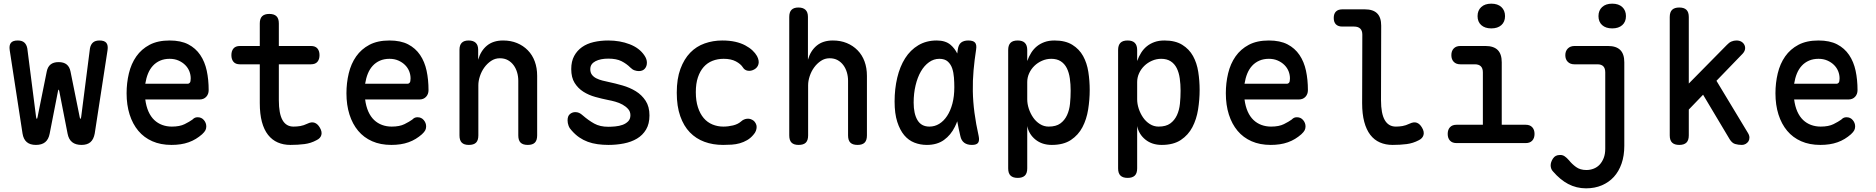

<svg xmlns="http://www.w3.org/2000/svg" viewBox="-20 -781 10240 1048"><path d="M176 10Q144 10 126 -5.5Q108 -21 103 -52L33 -507Q29 -534 39.5 -547Q50 -560 77 -560Q100 -560 112.5 -549Q125 -538 129 -517L177 -142Q179 -132 181 -132Q183 -132 185 -142L235 -390Q240 -416 256 -429Q272 -442 300 -442Q328 -442 344 -429Q360 -416 365 -390L415 -142Q417 -132 419 -132Q421 -132 423 -142L471 -517Q475 -538 487.5 -549Q500 -560 523 -560Q550 -560 560.5 -547Q571 -534 567 -507L497 -52Q491 -20 473.5 -5Q456 10 425 10Q393 10 374 -5Q355 -20 349 -51L304 -281Q302 -292 300 -292Q298 -292 296 -281L251 -51Q245 -20 226.5 -5Q208 10 176 10Z M1059 -141Q1080 -141 1093 -125.5Q1106 -110 1106 -91Q1106 -80 1101.5 -70.5Q1097 -61 1083 -48Q1067 -34 1049 -23Q1031 -12 1010 -4.5Q989 3 965.5 6.5Q942 10 916 10Q857 10 811.5 -10Q766 -30 735 -67Q704 -104 687.5 -156Q671 -208 671 -272Q671 -328 683.5 -380.5Q696 -433 724 -473Q752 -513 796.5 -536.5Q841 -560 906 -560Q967 -560 1007.5 -539Q1048 -518 1073 -481Q1098 -444 1108.5 -395Q1119 -346 1119 -289Q1119 -267 1105.5 -252.5Q1092 -238 1069 -238H773Q778 -200 790.5 -172Q803 -144 822 -126Q841 -108 865.5 -99Q890 -90 918 -90Q961 -90 988 -103.5Q1015 -117 1030 -128Q1038 -136 1044.5 -138.5Q1051 -141 1059 -141ZM773 -324H1006Q1011 -324 1016 -329.5Q1021 -335 1021 -353Q1021 -373 1013.5 -392Q1006 -411 991 -426Q976 -441 954.5 -450.5Q933 -460 906 -460Q877 -460 854 -450Q831 -440 814.5 -422Q798 -404 788 -379.5Q778 -355 773 -324Z M1677 -530Q1701 -530 1712.5 -516.5Q1724 -503 1724 -480Q1724 -457 1712.5 -443.5Q1701 -430 1677 -430H1502V-234Q1502 -161 1522 -125.5Q1542 -90 1582 -90Q1601 -90 1619 -93Q1637 -96 1658 -106Q1680 -117 1697 -111Q1714 -105 1726 -84Q1739 -62 1734 -44Q1729 -26 1708 -16Q1677 1 1641.5 5.5Q1606 10 1565 10Q1527 10 1496 -3.5Q1465 -17 1443 -45Q1421 -73 1409.5 -116Q1398 -159 1398 -218V-430H1289Q1266 -430 1254.5 -443.5Q1243 -457 1243 -480Q1243 -503 1254.5 -516.5Q1266 -530 1290 -530H1398V-653Q1398 -680 1411 -692.5Q1424 -705 1450 -705Q1476 -705 1489 -692.5Q1502 -680 1502 -653V-530Z M2259 -141Q2280 -141 2293 -125.5Q2306 -110 2306 -91Q2306 -80 2301.5 -70.5Q2297 -61 2283 -48Q2267 -34 2249 -23Q2231 -12 2210 -4.5Q2189 3 2165.5 6.5Q2142 10 2116 10Q2057 10 2011.5 -10Q1966 -30 1935 -67Q1904 -104 1887.5 -156Q1871 -208 1871 -272Q1871 -328 1883.5 -380.5Q1896 -433 1924 -473Q1952 -513 1996.5 -536.5Q2041 -560 2106 -560Q2167 -560 2207.5 -539Q2248 -518 2273 -481Q2298 -444 2308.5 -395Q2319 -346 2319 -289Q2319 -267 2305.5 -252.5Q2292 -238 2269 -238H1973Q1978 -200 1990.5 -172Q2003 -144 2022 -126Q2041 -108 2065.5 -99Q2090 -90 2118 -90Q2161 -90 2188 -103.5Q2215 -117 2230 -128Q2238 -136 2244.5 -138.5Q2251 -141 2259 -141ZM1973 -324H2206Q2211 -324 2216 -329.5Q2221 -335 2221 -353Q2221 -373 2213.5 -392Q2206 -411 2191 -426Q2176 -441 2154.5 -450.5Q2133 -460 2106 -460Q2077 -460 2054 -450Q2031 -440 2014.5 -422Q1998 -404 1988 -379.5Q1978 -355 1973 -324Z M2591 -316V-42Q2591 -15 2578.5 -2.5Q2566 10 2539 10Q2513 10 2500.5 -2.5Q2488 -15 2488 -42V-509Q2488 -535 2500.5 -547.5Q2513 -560 2538 -560Q2563 -560 2576.5 -547.5Q2590 -535 2590 -509V-455Q2604 -504 2638 -532Q2672 -560 2726 -560Q2768 -560 2802 -546Q2836 -532 2861 -506.5Q2886 -481 2899 -445.5Q2912 -410 2912 -367V-42Q2912 -15 2899.5 -2.5Q2887 10 2861 10Q2834 10 2821.5 -2.5Q2809 -15 2809 -42V-340Q2809 -364 2802.5 -386Q2796 -408 2783.5 -425Q2771 -442 2752.5 -452.5Q2734 -463 2708 -463Q2682 -463 2660.5 -448.5Q2639 -434 2623.5 -412.5Q2608 -391 2599.5 -365Q2591 -339 2591 -316Z M3301 10Q3270 10 3241.5 6Q3213 2 3188.5 -7Q3164 -16 3142 -31Q3120 -46 3100 -69Q3089 -80 3083.5 -94.5Q3078 -109 3078 -124Q3078 -148 3091 -158.5Q3104 -169 3120 -169Q3131 -169 3140.5 -165Q3150 -161 3161 -151Q3192 -124 3223.5 -106.5Q3255 -89 3300 -89Q3317 -89 3338.5 -91Q3360 -93 3378 -99.5Q3396 -106 3408.5 -118.5Q3421 -131 3421 -152Q3421 -172 3408.5 -186Q3396 -200 3378 -210Q3360 -220 3338.5 -226Q3317 -232 3300 -235Q3265 -242 3229 -252Q3193 -262 3164 -280.5Q3135 -299 3116.5 -328.5Q3098 -358 3098 -404Q3098 -446 3114 -475.5Q3130 -505 3157 -524Q3184 -543 3221 -551.5Q3258 -560 3300 -560Q3364 -560 3417 -539.5Q3470 -519 3497 -479Q3504 -469 3507.5 -459Q3511 -449 3511 -439Q3511 -419 3499.5 -406Q3488 -393 3467 -393Q3456 -393 3444 -397Q3432 -401 3421 -412Q3400 -433 3372.5 -447Q3345 -461 3300 -461Q3279 -461 3261.5 -457.5Q3244 -454 3230.5 -447Q3217 -440 3209.5 -429.5Q3202 -419 3202 -403Q3202 -385 3211 -373Q3220 -361 3235 -353.5Q3250 -346 3267.5 -341.5Q3285 -337 3300 -334Q3338 -326 3378 -314.5Q3418 -303 3450.5 -283Q3483 -263 3504 -231Q3525 -199 3525 -151Q3525 -105 3506.5 -74Q3488 -43 3457 -24.5Q3426 -6 3385.5 2Q3345 10 3301 10Z M3674 -275Q3674 -351 3694 -405Q3714 -459 3747.5 -493.5Q3781 -528 3826.5 -544Q3872 -560 3922 -560Q3962 -560 3993 -553Q4024 -546 4047.5 -533.5Q4071 -521 4087 -506Q4103 -491 4112 -475Q4125 -450 4120 -431Q4115 -412 4097 -402Q4079 -392 4061.5 -395Q4044 -398 4035 -413Q4023 -432 3996.5 -446Q3970 -460 3930 -460Q3897 -460 3869 -449Q3841 -438 3821 -415.5Q3801 -393 3789.5 -359Q3778 -325 3778 -278Q3778 -231 3789.5 -195.5Q3801 -160 3821 -136.5Q3841 -113 3869 -101.5Q3897 -90 3928 -90Q3955 -90 3981.5 -96.5Q4008 -103 4025 -118Q4039 -131 4058 -133Q4077 -135 4095 -121Q4101 -115 4105.5 -106.5Q4110 -98 4110 -88Q4110 -78 4106 -67Q4102 -56 4092 -45Q4077 -27 4058 -16Q4039 -5 4018 1Q3997 7 3974 8.5Q3951 10 3927 10Q3871 10 3825 -7Q3779 -24 3745.5 -58.5Q3712 -93 3693 -147Q3674 -201 3674 -275Z M4391 -316V-42Q4391 -15 4378.5 -2.5Q4366 10 4339 10Q4313 10 4300.5 -2.5Q4288 -15 4288 -42V-689Q4288 -715 4300.5 -727.5Q4313 -740 4338 -740Q4363 -740 4376.5 -727.5Q4390 -715 4390 -689V-455Q4404 -504 4438 -532Q4472 -560 4526 -560Q4568 -560 4602 -546Q4636 -532 4661 -506.5Q4686 -481 4699 -445.5Q4712 -410 4712 -367V-42Q4712 -15 4699.5 -2.5Q4687 10 4661 10Q4634 10 4621.5 -2.5Q4609 -15 4609 -42V-340Q4609 -364 4602.5 -386Q4596 -408 4583.5 -425Q4571 -442 4552.5 -452.5Q4534 -463 4508 -463Q4482 -463 4460.5 -448.5Q4439 -434 4423.5 -412.5Q4408 -391 4399.5 -365Q4391 -339 4391 -316Z M5039 10Q5003 10 4971 -2.5Q4939 -15 4915.5 -43Q4892 -71 4877.5 -116Q4863 -161 4863 -227Q4863 -296 4877.5 -357Q4892 -418 4920.5 -463Q4949 -508 4992.5 -534Q5036 -560 5093 -560Q5141 -560 5169 -536Q5191 -517 5205 -489Q5206 -500 5208 -511Q5212 -538 5226.5 -549Q5241 -560 5265 -560Q5292 -560 5302 -548.5Q5312 -537 5308 -511Q5299 -453 5294 -397Q5289 -341 5290 -283.5Q5291 -226 5299 -165.5Q5307 -105 5322 -38Q5327 -14 5319 -2Q5311 10 5285 10Q5259 10 5243 -2Q5227 -14 5222 -38Q5212 -80 5205 -119Q5199 -103 5192 -89Q5170 -44 5132.5 -17Q5095 10 5039 10ZM5053 -90Q5082 -90 5106.5 -105Q5131 -120 5149.5 -148Q5168 -176 5178.5 -215.5Q5189 -255 5189 -305Q5189 -330 5187 -357.5Q5185 -385 5177.5 -407.5Q5170 -430 5153.5 -445Q5137 -460 5107 -460Q5077 -460 5051 -441.5Q5025 -423 5006.5 -391Q4988 -359 4977.5 -315Q4967 -271 4967 -221Q4967 -160 4988 -125Q5009 -90 5053 -90Z M5535 -560Q5561 -560 5574 -547Q5587 -534 5587 -508V-448Q5596 -473 5609 -493.5Q5622 -514 5640 -528.5Q5658 -543 5681.5 -551.5Q5705 -560 5736 -560Q5795 -560 5833 -536.5Q5871 -513 5892 -475Q5913 -437 5920.5 -388.5Q5928 -340 5928 -290Q5928 -237 5919.5 -183.5Q5911 -130 5888.5 -87Q5866 -44 5825.5 -17Q5785 10 5721 10Q5668 10 5632 -19Q5596 -48 5587 -93V138Q5587 165 5574 177.5Q5561 190 5535 190Q5509 190 5496 177.5Q5483 165 5483 138V-508Q5483 -534 5495.5 -547Q5508 -560 5535 -560ZM5718 -460Q5692 -460 5668 -449.5Q5644 -439 5626 -421.5Q5608 -404 5597.5 -381Q5587 -358 5587 -333V-239Q5587 -214 5595.5 -188Q5604 -162 5619 -140Q5634 -118 5656 -104Q5678 -90 5704 -90Q5744 -90 5767.5 -107Q5791 -124 5804 -152Q5817 -180 5820.5 -215Q5824 -250 5824 -286Q5824 -321 5819.5 -353Q5815 -385 5803 -409Q5791 -433 5770 -446.5Q5749 -460 5718 -460Z M6135 -560Q6161 -560 6174 -547Q6187 -534 6187 -508V-448Q6196 -473 6209 -493.5Q6222 -514 6240 -528.5Q6258 -543 6281.5 -551.5Q6305 -560 6336 -560Q6395 -560 6433 -536.5Q6471 -513 6492 -475Q6513 -437 6520.5 -388.5Q6528 -340 6528 -290Q6528 -237 6519.5 -183.5Q6511 -130 6488.5 -87Q6466 -44 6425.5 -17Q6385 10 6321 10Q6268 10 6232 -19Q6196 -48 6187 -93V138Q6187 165 6174 177.5Q6161 190 6135 190Q6109 190 6096 177.5Q6083 165 6083 138V-508Q6083 -534 6095.5 -547Q6108 -560 6135 -560ZM6318 -460Q6292 -460 6268 -449.5Q6244 -439 6226 -421.5Q6208 -404 6197.5 -381Q6187 -358 6187 -333V-239Q6187 -214 6195.5 -188Q6204 -162 6219 -140Q6234 -118 6256 -104Q6278 -90 6304 -90Q6344 -90 6367.5 -107Q6391 -124 6404 -152Q6417 -180 6420.5 -215Q6424 -250 6424 -286Q6424 -321 6419.5 -353Q6415 -385 6403 -409Q6391 -433 6370 -446.5Q6349 -460 6318 -460Z M7059 -141Q7080 -141 7093 -125.5Q7106 -110 7106 -91Q7106 -80 7101.5 -70.5Q7097 -61 7083 -48Q7067 -34 7049 -23Q7031 -12 7010 -4.5Q6989 3 6965.5 6.5Q6942 10 6916 10Q6857 10 6811.5 -10Q6766 -30 6735 -67Q6704 -104 6687.5 -156Q6671 -208 6671 -272Q6671 -328 6683.5 -380.5Q6696 -433 6724 -473Q6752 -513 6796.5 -536.5Q6841 -560 6906 -560Q6967 -560 7007.5 -539Q7048 -518 7073 -481Q7098 -444 7108.5 -395Q7119 -346 7119 -289Q7119 -267 7105.5 -252.5Q7092 -238 7069 -238H6773Q6778 -200 6790.5 -172Q6803 -144 6822 -126Q6841 -108 6865.5 -99Q6890 -90 6918 -90Q6961 -90 6988 -103.5Q7015 -117 7030 -128Q7038 -136 7044.5 -138.5Q7051 -141 7059 -141ZM6773 -324H7006Q7011 -324 7016 -329.5Q7021 -335 7021 -353Q7021 -373 7013.5 -392Q7006 -411 6991 -426Q6976 -441 6954.5 -450.5Q6933 -460 6906 -460Q6877 -460 6854 -450Q6831 -440 6814.5 -422Q6798 -404 6788 -379.5Q6778 -355 6773 -324Z M7518 -234Q7518 -161 7538.5 -125.5Q7559 -90 7599 -90Q7617 -90 7635 -93Q7653 -96 7674 -106Q7697 -117 7713.5 -111Q7730 -105 7742 -84Q7755 -62 7750 -44Q7745 -26 7725 -16Q7693 1 7658 5.5Q7623 10 7581 10Q7543 10 7512 -3.5Q7481 -17 7459.5 -45Q7438 -73 7426.5 -116Q7415 -159 7415 -218L7416 -592Q7416 -614 7404.5 -625Q7393 -636 7371 -636H7307Q7284 -636 7272 -648Q7260 -660 7260 -683Q7260 -706 7272 -718Q7284 -730 7307 -730H7430Q7475 -730 7497 -708Q7519 -686 7519 -641Z M8308 -100Q8331 -100 8343.5 -86.5Q8356 -73 8356 -50Q8356 -27 8343.5 -13.5Q8331 0 8308 0H7930Q7907 0 7894.5 -13.5Q7882 -27 7882 -50Q7882 -73 7894.5 -86.5Q7907 -100 7930 -100H8074V-386Q8074 -408 8063 -419Q8052 -430 8030 -430H7951Q7928 -430 7915 -443.5Q7902 -457 7902 -480Q7902 -503 7915 -516.5Q7928 -530 7951 -530H8088Q8133 -530 8155 -508Q8177 -486 8177 -441V-100ZM8120 -626Q8085 -626 8065 -644Q8045 -662 8045 -693Q8045 -724 8065 -742.5Q8085 -761 8120 -761Q8155 -761 8175 -742.5Q8195 -724 8195 -693Q8195 -662 8175 -644Q8155 -626 8120 -626Z M8742 -386Q8742 -408 8731.5 -419Q8721 -430 8699 -430H8573Q8551 -430 8537.5 -443.5Q8524 -457 8524 -480Q8524 -502 8537.5 -516Q8551 -530 8575 -530H8757Q8802 -530 8824 -508Q8846 -486 8846 -441V15Q8846 69 8831 112Q8816 155 8789 184.5Q8762 214 8723.5 230.5Q8685 247 8637 247Q8611 247 8586.5 241Q8562 235 8540 223.5Q8518 212 8497 194.5Q8476 177 8457 155Q8450 148 8447 139Q8444 130 8444 122Q8444 104 8456.5 84.5Q8469 65 8494 65Q8509 64 8521 72.5Q8533 81 8545 95Q8560 114 8582.5 130.5Q8605 147 8639 147Q8660 147 8679 139.5Q8698 132 8711.5 117.5Q8725 103 8733.5 81.5Q8742 60 8742 31ZM8780 -626Q8745 -626 8725 -644Q8705 -662 8705 -693Q8705 -724 8725 -742.5Q8745 -761 8780 -761Q8815 -761 8835 -742.5Q8855 -724 8855 -693Q8855 -662 8835 -644Q8815 -626 8780 -626Z M9198 -42Q9198 -15 9185 -2.5Q9172 10 9146 10Q9120 10 9107 -2.5Q9094 -15 9094 -42V-688Q9094 -715 9107 -727.5Q9120 -740 9146 -740Q9172 -740 9185 -727.5Q9198 -715 9198 -688V-325L9406 -536Q9418 -549 9431 -554.5Q9444 -560 9458 -560Q9474 -560 9485 -553.5Q9496 -547 9501.5 -536Q9507 -525 9505 -512.5Q9503 -500 9492 -488L9349 -340L9521 -55Q9529 -42 9529 -30Q9529 -18 9523.5 -9.5Q9518 -1 9508.5 4.5Q9499 10 9488 10Q9468 10 9451 5Q9434 0 9421 -21L9276 -264L9198 -183Z M10059 -141Q10080 -141 10093 -125.5Q10106 -110 10106 -91Q10106 -80 10101.5 -70.5Q10097 -61 10083 -48Q10067 -34 10049 -23Q10031 -12 10010 -4.5Q9989 3 9965.5 6.5Q9942 10 9916 10Q9857 10 9811.5 -10Q9766 -30 9735 -67Q9704 -104 9687.5 -156Q9671 -208 9671 -272Q9671 -328 9683.5 -380.5Q9696 -433 9724 -473Q9752 -513 9796.5 -536.5Q9841 -560 9906 -560Q9967 -560 10007.5 -539Q10048 -518 10073 -481Q10098 -444 10108.5 -395Q10119 -346 10119 -289Q10119 -267 10105.5 -252.5Q10092 -238 10069 -238H9773Q9778 -200 9790.5 -172Q9803 -144 9822 -126Q9841 -108 9865.5 -99Q9890 -90 9918 -90Q9961 -90 9988 -103.5Q10015 -117 10030 -128Q10038 -136 10044.5 -138.5Q10051 -141 10059 -141ZM9773 -324H10006Q10011 -324 10016 -329.5Q10021 -335 10021 -353Q10021 -373 10013.5 -392Q10006 -411 9991 -426Q9976 -441 9954.5 -450.5Q9933 -460 9906 -460Q9877 -460 9854 -450Q9831 -440 9814.5 -422Q9798 -404 9788 -379.5Q9778 -355 9773 -324Z"/></svg>

Font: Maple Mono NL Medium
Style: Regular
Weight: 500
Monospace: yes
Designer: subframe7536
Version: Version 7.000